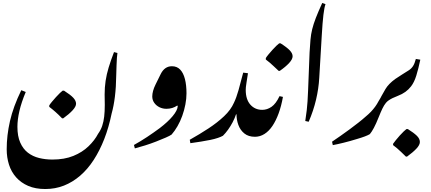

<svg xmlns="http://www.w3.org/2000/svg" viewBox="-20 -919 2898 1290"><path d="M397 -124Q373 -149 352 -167.5Q331 -186 311 -201V-211Q317 -221 329.5 -236Q342 -251 356 -266.5Q370 -282 382.5 -294Q395 -306 401 -310H410Q454 -282 472.5 -262Q491 -242 491 -222Q491 -203 467.5 -177.5Q444 -152 405 -124Z M284 351Q218 351 169.5 330Q121 309 88.5 272.5Q56 236 40.5 187.5Q25 139 25 84Q25 -9 47 -105.5Q69 -202 123 -313L153 -301Q124 -232 110.5 -173.5Q97 -115 97 -67Q97 -4 116 39Q135 82 167.5 107Q200 132 242.5 142.5Q285 153 332 153Q413 153 473 128.5Q533 104 574.5 64Q616 24 639 -20Q657 -45 666.5 -73Q676 -101 680 -135.5Q684 -170 684 -214Q684 -232 683.5 -249.5Q683 -267 683 -284Q683 -332 689.5 -375.5Q696 -419 710 -465.5Q724 -512 746 -569L769 -563Q767 -552 765.5 -530.5Q764 -509 763 -479.5Q762 -450 761 -415Q760 -334 752 -269.5Q744 -205 730 -156Q711 -63 680.5 15Q650 93 609.5 155.5Q569 218 518.5 261.5Q468 305 409.5 328Q351 351 284 351Z M886 78 880 55Q925 30 968 1.5Q1011 -27 1053 -58Q1108 -100 1140 -138.5Q1172 -177 1174 -204Q1174 -206 1173.5 -207.5Q1173 -209 1171 -210Q1155 -199 1137 -193.5Q1119 -188 1098 -188Q1073 -188 1051.5 -198.5Q1030 -209 1016.5 -228Q1003 -247 1003 -271Q1003 -288 1008.5 -308.5Q1014 -329 1025 -351L1060 -422Q1086 -474 1135 -474Q1169 -474 1190.5 -451.5Q1212 -429 1222.5 -388Q1233 -347 1233 -292Q1233 -256 1225.5 -217Q1218 -178 1204.5 -140.5Q1191 -103 1172.5 -71Q1154 -39 1133 -15Q1122 -7 1093.5 5.5Q1065 18 1029 32Q993 46 955 58Q917 70 886 78Z M1259 43 1255 20Q1321 -17 1380.5 -56Q1440 -95 1485.5 -138Q1531 -181 1552 -229Q1568 -262 1582.5 -313Q1597 -364 1614 -431L1646 -427Q1640 -388 1636.5 -366.5Q1633 -345 1632 -334Q1631 -323 1631 -315Q1631 -251 1662 -216Q1693 -181 1742 -181Q1766 -181 1776 -161Q1786 -141 1786 -111Q1786 -73 1772 -48.5Q1758 -24 1737 -12Q1716 0 1693 0Q1649 0 1621.5 -22.5Q1594 -45 1581.5 -79.5Q1569 -114 1569 -151H1566Q1557 -124 1543 -97.5Q1529 -71 1512.5 -48Q1496 -25 1478 -7Q1466 0 1444 7.5Q1422 15 1393 21Q1364 27 1329.5 32.5Q1295 38 1259 43Z M1852 -443Q1833 -461 1819 -474Q1805 -487 1792.5 -498Q1780 -509 1766 -519V-529Q1772 -539 1784.5 -554Q1797 -569 1811 -584.5Q1825 -600 1837.5 -612Q1850 -624 1856 -628H1865Q1909 -600 1927.5 -580Q1946 -560 1946 -541Q1946 -521 1922.5 -495.5Q1899 -470 1860 -443Z M1693 0Q1673 0 1661 -17.5Q1649 -35 1649 -72Q1649 -109 1662.5 -133Q1676 -157 1697.5 -169Q1719 -181 1742 -181Q1775 -181 1804.5 -201.5Q1834 -222 1858 -273L1881 -268Q1870 -206 1852 -157Q1834 -108 1810.5 -73Q1787 -38 1757 -19Q1727 0 1693 0Z M2054 -101 2031 -106Q2035 -128 2041 -179Q2047 -230 2050 -312L2060 -567Q2063 -616 2066 -652Q2069 -688 2077.5 -722.5Q2086 -757 2102 -798.5Q2118 -840 2145 -899L2167 -891Q2159 -870 2153 -819.5Q2147 -769 2142 -683L2125 -396Q2121 -324 2103.5 -249.5Q2086 -175 2054 -101Z M2216 56 2211 33Q2236 16 2267 -5.5Q2298 -27 2329 -50Q2360 -73 2387.5 -94.5Q2415 -116 2435 -134Q2458 -153 2473 -169Q2488 -185 2500.5 -202Q2513 -219 2524 -240Q2553 -291 2580 -317.5Q2607 -344 2642 -359Q2660 -366 2672.5 -369.5Q2685 -373 2692 -373Q2718 -373 2718 -350Q2718 -327 2699.5 -307Q2681 -287 2655 -278Q2624 -268 2605 -256Q2586 -244 2573 -228Q2560 -212 2549 -189Q2538 -166 2524 -131Q2507 -88 2492 -60Q2477 -32 2465 -18Q2454 -11 2431.5 -2.5Q2409 6 2378 15Q2333 29 2288.5 40Q2244 51 2216 56Z M2707 133Q2689 115 2674.5 101.5Q2660 88 2647.5 77Q2635 66 2621 56V47Q2628 37 2640 22Q2652 7 2666 -8.5Q2680 -24 2692.5 -36Q2705 -48 2711 -52H2720Q2760 -27 2780.5 -7Q2801 13 2801 35Q2801 55 2777.5 80Q2754 105 2715 133Z M2532 -188Q2514 -188 2514 -206Q2514 -211 2515.5 -217Q2517 -223 2522 -233Q2531 -252 2543 -273.5Q2555 -295 2570 -321Q2580 -338 2596.5 -355Q2613 -372 2635 -388Q2658 -403 2681 -418Q2704 -433 2727 -447Q2744 -458 2755 -475Q2766 -492 2774 -523L2804 -518Q2791 -456 2777 -411Q2763 -366 2742 -339Q2726 -318 2704 -302Q2682 -286 2653 -275Q2613 -260 2590.5 -244Q2568 -228 2558 -207Q2550 -188 2532 -188Z"/></svg>

Font: Noto Nastaliq Urdu Medium
Style: Regular
Weight: 500
Designer: Monotype Design Team (Patrick Giasson: type design, Kamal Mansour: OpenType code, Glenda Bellarosa). Updated by Simon Co
Foundry: Monotype Imaging Inc., Simon Cozens
Version: Version 3.007